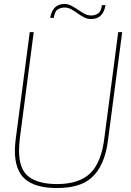

<svg xmlns="http://www.w3.org/2000/svg" viewBox="-20 -942 660 968"><path d="M512 -846ZM440 -846Q420 -846 403 -855Q386 -864 370 -875.5Q354 -887 338.5 -895.5Q323 -904 305 -904Q288 -904 272 -895Q256 -886 251 -852H233Q245 -922 305 -922Q323 -922 340 -913Q357 -904 373 -893Q389 -882 405.5 -873Q422 -864 440 -864Q457 -864 473 -873Q489 -882 494 -916H512Q500 -846 440 -846ZM267 6Q159 6 107 -38.5Q55 -83 55 -182Q55 -208 59 -239L130 -780H150L80 -244Q76 -210 76 -182Q76 -88 125 -51Q174 -14 267 -14Q379 -14 435 -68.5Q491 -123 506 -245L576 -780H596L525 -239Q509 -104 439 -44Q382 6 267 6Z"/></svg>

Font: Tanohe Sans Thin
Style: Italic
Weight: 100
Designer: Village Type and Design LLC & Cristiano Sobral
Foundry: Cooper Hewitt Smithsonian Design Museum
Version: Version 1.00;September 29, 2021;FontCreator 13.0.0.2655 64-b